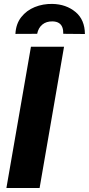

<svg xmlns="http://www.w3.org/2000/svg" viewBox="-20 -946 447 966"><path d="M302.2 -710.9 179.2 0H12.2L135.7 -710.9ZM407.2 -774.9 298.3 -775.9Q298.8 -794.4 293.7 -808.3Q288.6 -822.3 276.4 -830.1Q264.2 -837.9 244.1 -838.4Q212.9 -838.9 192.9 -822.3Q172.9 -805.7 167 -775.9L57.6 -775.4Q60.1 -825.7 86.7 -859.6Q113.3 -893.6 154.8 -910.4Q196.3 -927.2 243.7 -926.3Q313 -924.8 359.9 -885.7Q406.7 -846.7 407.2 -774.9Z"/></svg>

Font: Roboto Black
Style: Italic
Weight: 900
Italic angle: -12°
Designer: Christian Robertson
Foundry: Google
Version: Version 3.0; 2020